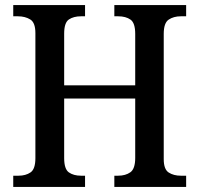

<svg xmlns="http://www.w3.org/2000/svg" viewBox="-20 -734 783 754"><path d="M32 0V-44H53Q81 -44 100 -57Q119 -70 119 -113V-604Q119 -645 99 -657.5Q79 -670 50 -670H32V-714H314V-670H298Q269 -670 250.5 -657.5Q232 -645 232 -602V-399H511V-601Q511 -644 492.5 -657Q474 -670 444 -670H429V-714H711V-670H690Q662 -670 642.5 -657Q623 -644 623 -601V-109Q623 -69 642.5 -56.5Q662 -44 690 -44H711V0H429V-44H444Q473 -44 492 -57.5Q511 -71 511 -114V-347H232V-113Q232 -70 250.5 -57Q269 -44 298 -44H314V0Z"/></svg>

Font: Noto Serif Georgian SemiCondensed Medium
Style: Regular
Weight: 500
Width: 4
Designer: Monotype Design Team, Akaki Razmadze
Foundry: Google LLC
Version: Version 2.003; ttfautohint (v1.8.4.7-5d5b)